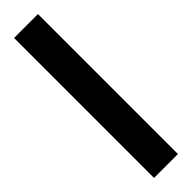

<svg xmlns="http://www.w3.org/2000/svg" viewBox="4 -162 386 386"><g transform="rotate(45 197.0 31.0)"><path d="M-2 65V-3H396V65Z"/></g></svg>

Font: Noto Sans Telugu UI SemiCondensed
Style: Bold
Weight: 700
Width: 4
Designer: Jelle Bosma - Monotype Design Team
Foundry: Monotype Imaging Inc.
Version: Version 2.005; ttfautohint (v1.8.4.7-5d5b)